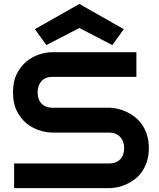

<svg xmlns="http://www.w3.org/2000/svg" viewBox="-20 -969 818 989"><path d="M746.6 -206.1Q746.6 -168.5 737.1 -138.4Q727.5 -108.4 711.9 -85.4Q696.3 -62.5 675.3 -46.4Q654.3 -30.3 631.8 -20Q609.4 -9.8 586.2 -4.9Q563 0 542.5 0H52.7V-127H542.5Q579.1 -127 599.4 -148.4Q619.6 -169.9 619.6 -206.1Q619.6 -223.6 614.3 -238.3Q608.9 -252.9 598.9 -263.7Q588.9 -274.4 574.5 -280.3Q560.1 -286.1 542.5 -286.1H250.5Q219.7 -286.1 184.1 -297.1Q148.4 -308.1 117.9 -332.5Q87.4 -356.9 67.1 -396.5Q46.9 -436 46.9 -493.2Q46.9 -550.3 67.1 -589.6Q87.4 -628.9 117.9 -653.6Q148.4 -678.2 184.1 -689.2Q219.7 -700.2 250.5 -700.2H682.6V-573.2H250.5Q214.4 -573.2 194.1 -551.3Q173.8 -529.3 173.8 -493.2Q173.8 -456.5 194.1 -435.3Q214.4 -414.1 250.5 -414.1H542.5H543.5Q564 -413.6 586.9 -408.4Q609.9 -403.3 632.6 -392.6Q655.3 -381.8 675.8 -365.5Q696.3 -349.1 712.2 -326.2Q728 -303.2 737.3 -273.4Q746.6 -243.7 746.6 -206.1ZM558.6 -736.8 388.7 -824.7 218.8 -736.8 159.7 -818.8 388.7 -948.7 617.7 -818.8Z"/></svg>

Font: Audiowide
Style: Regular
Weight: 400
Version: Version 1.003